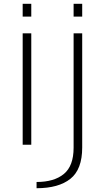

<svg xmlns="http://www.w3.org/2000/svg" viewBox="-20 -766 574 1016"><path d="M100 0H145.5V-589.5H100ZM100 -746V-678H145.5V-746ZM173.5 230Q290 230 352.5 180.2Q415 130.5 415 14.5V-589.5H369.5V15.5Q369.5 112 318 154.5Q266.5 197 173.5 197ZM369.5 -746V-678H415V-746Z"/></svg>

Font: Anybody Expanded ExtraLight
Style: Regular
Weight: 250
Width: 7
Version: Version 1.113;gftools[0.9.25]